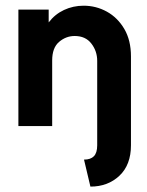

<svg xmlns="http://www.w3.org/2000/svg" viewBox="-20 -451 526 687"><path d="M303.5 216.7 280.6 120.1Q304.2 120.1 316 108Q327.8 95.8 327.8 68.8V-233.3Q327.8 -268.1 306.9 -295.1Q286.1 -322.2 247.2 -322.2Q216 -322.2 191.3 -301Q166.7 -279.9 166.7 -234.7V0H45.8V-416.7H154.2V-370.8Q176.4 -400 209 -415.3Q241.7 -430.6 279.2 -430.6Q323.6 -430.6 362.2 -409.4Q400.7 -388.2 424.7 -347.6Q448.6 -306.9 448.6 -249.3V68.8Q448.6 138.9 407.3 177.8Q366 216.7 303.5 216.7Z"/></svg>

Font: co2trust
Style: Bold
Weight: 700
Designer: Kristian Moeller
Foundry: Dicotype
Version: Version 1.000